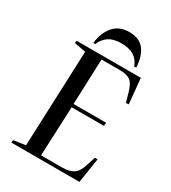

<svg xmlns="http://www.w3.org/2000/svg" viewBox="-221 -1048 1035 1160"><g transform="rotate(30 296.0 -467.5)"><path d="M160 -698 80 -713 82 -730H530L547 -555L528 -553L509 -620Q493 -674 468.5 -690.5Q444 -707 399 -707H269L257 -390H484L482 -367H257L242 -23H388Q438 -23 466.5 -41Q495 -59 510 -108L531 -173H550L523 0H48L50 -18L133 -30ZM462 -768Q445 -812 412 -832Q379 -852 325 -852Q270 -852 237.5 -830Q205 -808 189 -768L176 -770Q184 -842 223 -888.5Q262 -935 333 -935Q404 -935 437.5 -891Q471 -847 475 -771Z"/></g></svg>

Font: Literata 72pt Medium
Style: Italic
Weight: 500
Italic angle: -2°
Designer: Latin by Veronika Burian and Jose Scaglione. Greek by Irene Vlachou. Cyrillic by Vera Evstafieva
Foundry: TypeTogether
Version: Version 3.002